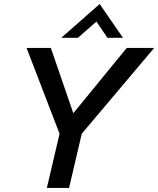

<svg xmlns="http://www.w3.org/2000/svg" viewBox="-20 -926 780 946"><path d="M281.7 -739.7 471.2 -906.2 585.9 -739.7H509.3L455.1 -819.8L363.8 -739.7ZM210.9 0 273.4 -267.1 110.8 -689.9H230.5L341.3 -368.2L604.5 -689.9H739.7L382.8 -267.1L320.3 0Z"/></svg>

Font: HK Grotesk SmBold Legacy Italic
Style: Regular
Weight: 600
Italic angle: -13°
Designer: Alfredo Marco Pradil
Foundry: Hanken Design Co.
Version: Version 2.022;PS 002.022;hotconv 1.0.88;makeotf.lib2.5.64775